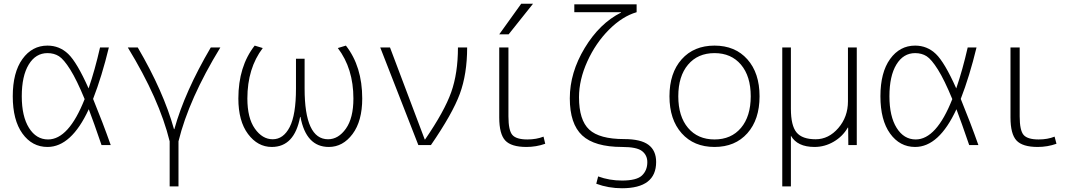

<svg xmlns="http://www.w3.org/2000/svg" viewBox="-20 -773 5722 1023"><path d="M476 -246Q528 -119 570 0H521Q479 -123 453 -191Q360 10 233 10Q151 10 99.5 -61.5Q48 -133 48 -260Q48 -387 99.5 -458.5Q151 -530 233 -530Q297 -530 343.5 -485.5Q390 -441 452 -302Q486 -401 513 -520H560Q523 -367 476 -246ZM431 -245Q389 -347 354.5 -402Q320 -457 294 -473.5Q268 -490 233 -490Q170 -490 133 -429Q96 -368 96 -260Q96 -153 134.5 -91.5Q173 -30 236 -30Q346 -30 431 -245Z M909 -85Q964 -283 1103 -520H1154Q986 -245 931 -20V220H884V-20Q829 -245 661 -520H714Q851 -286 907 -85Z M1910 -248Q1910 -128 1858.5 -59Q1807 10 1732 10Q1611 10 1581 -150H1579Q1549 10 1428 10Q1353 10 1301.5 -59Q1250 -128 1250 -248Q1250 -419 1337 -530L1380 -517Q1298 -409 1298 -248Q1298 -144 1338 -87.5Q1378 -31 1433 -31Q1490 -31 1523.5 -96Q1557 -161 1557 -301V-460H1603V-301Q1603 -31 1728 -31Q1783 -31 1823 -87.5Q1863 -144 1863 -248Q1863 -408 1780 -517L1823 -530Q1910 -419 1910 -248Z M2245 -30Q2348 -180 2384 -281.5Q2420 -383 2420 -520H2469Q2469 -379 2430 -273Q2391 -167 2276 0H2209L2006 -520H2058L2243 -30Z M2689 -520V-153Q2689 -78 2710 -54Q2731 -30 2790 -30Q2838 -30 2876 -45L2885 -7Q2837 10 2785 10Q2704 10 2672 -24.5Q2640 -59 2640 -147V-520ZM2640 -590 2757 -753H2820L2690 -590Z M3040 -708V-750H3372V-708Q3296 -686 3225 -615Q3154 -544 3109.5 -446Q3065 -348 3065 -255Q3065 -133 3119.5 -82.5Q3174 -32 3305 -32Q3394 -32 3435 -1.5Q3476 29 3476 90Q3476 230 3294 230Q3222 230 3157 206L3167 167Q3227 189 3294 189Q3372 189 3400.5 162Q3429 135 3429 91Q3429 54 3401 32Q3373 10 3295 10Q3148 10 3082 -51.5Q3016 -113 3016 -249Q3016 -386 3095.5 -517.5Q3175 -649 3289 -706V-708Z M3928 -428.5Q3876 -490 3787 -490Q3698 -490 3646 -428.5Q3594 -367 3594 -260Q3594 -153 3646 -91.5Q3698 -30 3787 -30Q3876 -30 3928 -91.5Q3980 -153 3980 -260Q3980 -367 3928 -428.5ZM3962 -63Q3897 10 3787 10Q3677 10 3612 -63Q3547 -136 3547 -260Q3547 -384 3612 -457Q3677 -530 3787 -530Q3897 -530 3962 -457Q4027 -384 4027 -260Q4027 -136 3962 -63Z M4498 -520H4545V0H4500L4499 -93H4497Q4470 -46 4422 -18Q4374 10 4320 10Q4228 10 4194 -50V220H4148V-520H4194V-193Q4194 -104 4224 -67.5Q4254 -31 4326 -31Q4395 -31 4446.5 -90.5Q4498 -150 4498 -233Z M5099 -246Q5151 -119 5193 0H5144Q5102 -123 5076 -191Q4983 10 4856 10Q4774 10 4722.5 -61.5Q4671 -133 4671 -260Q4671 -387 4722.5 -458.5Q4774 -530 4856 -530Q4920 -530 4966.5 -485.5Q5013 -441 5075 -302Q5109 -401 5136 -520H5183Q5146 -367 5099 -246ZM5054 -245Q5012 -347 4977.5 -402Q4943 -457 4917 -473.5Q4891 -490 4856 -490Q4793 -490 4756 -429Q4719 -368 4719 -260Q4719 -153 4757.5 -91.5Q4796 -30 4859 -30Q4969 -30 5054 -245Z M5413 -520V-153Q5413 -78 5434 -54Q5455 -30 5514 -30Q5562 -30 5599 -45L5609 -7Q5561 10 5509 10Q5428 10 5396 -24.5Q5364 -59 5364 -147V-520Z"/></svg>

Font: Mplus 1p Light
Style: Regular
Weight: 300
Version: Version 1.061